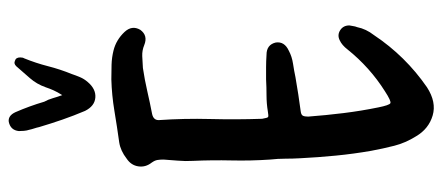

<svg xmlns="http://www.w3.org/2000/svg" viewBox="-306 -728 1010 438"><g transform="rotate(-90 199.0 -509.0)"><path d="M54 -398Q51 -442 52 -486Q53 -530 51 -574Q50 -591 51.5 -608Q53 -625 54 -641Q54 -649 53 -655Q52 -661 47 -668Q36 -682 38.5 -698.5Q41 -715 56 -725Q74 -739 93 -742Q129 -747 165 -753Q201 -759 237 -760Q254 -760 270.5 -759.5Q287 -759 303 -755Q327 -749 345 -730Q361 -713 350 -694Q337 -676 315 -685Q303 -690 290 -689.5Q277 -689 263 -688Q236 -684 210 -678Q184 -672 158 -667Q144 -664 144 -652Q148 -594 146.5 -534.5Q145 -475 147 -416Q149 -404 151 -402.5Q153 -401 164 -403Q182 -406 200.5 -406Q219 -406 237 -407Q251 -407 264.5 -407Q278 -407 293 -406Q316 -406 321 -385Q324 -365 302 -355Q289 -348 272.5 -345.5Q256 -343 242 -340Q202 -333 164 -328Q156 -327 154 -323Q152 -319 152 -311Q155 -271 160 -230.5Q165 -190 173 -151Q178 -126 182.5 -123.5Q187 -121 210 -136Q237 -153 261 -174.5Q285 -196 305 -221Q315 -234 326 -239Q338 -245 349 -238Q360 -231 360 -217Q359 -213 358.5 -208.5Q358 -204 356 -199Q352 -179 338 -161Q290 -89 219 -40Q185 -18 154.5 -27Q124 -36 107 -65Q92 -89 85.5 -114.5Q79 -140 74 -167Q67 -207 63 -248Q59 -289 57 -329Q56 -346 56 -363Q56 -380 54 -398ZM201 -872Q208 -883 212 -892Q216 -901 219 -910Q226 -930 239.5 -945.5Q253 -961 267 -977Q273 -983 279 -980Q287 -978 287 -968Q287 -962 285 -959Q274 -932 267 -904.5Q260 -877 249 -850Q246 -841 242 -831.5Q238 -822 231 -814Q215 -795 195.5 -796.5Q176 -798 165 -820Q154 -846 145 -872Q136 -898 128 -925Q127 -930 125 -936Q123 -942 122 -947Q120 -953 119.5 -959.5Q119 -966 119 -971Q121 -990 140 -994Q154 -996 162 -979Q169 -963 175 -946.5Q181 -930 186 -913Q191 -904 194 -893.5Q197 -883 201 -872Z"/></g></svg>

Font: Delicious Handrawn
Style: Regular
Weight: 400
Designer: Agung Rohmat
Foundry: Agung Rohmat
Version: Version 1.002; ttfautohint (v1.8.4.7-5d5b);gftools[0.9.27]